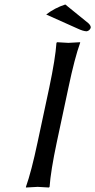

<svg xmlns="http://www.w3.org/2000/svg" viewBox="-20 -837 426 860"><path d="M272.5 -816.9 376 -732.9Q388.2 -721.2 386.2 -711.9Q380.9 -699.2 368.2 -696.8Q352.1 -697.3 327.6 -709L187 -772Q224.6 -801.3 272.5 -816.9ZM200.7 -444.8Q228 -574.2 232.9 -645L235.8 -647.9Q237.8 -647.9 286.1 -645Q286.1 -645 338.9 -647.9V-645Q314.5 -577.6 286.6 -444.8L234.4 -200.2Q207 -70.8 202.1 0L199.2 2.9Q197.3 2.9 148.9 0Q148.9 0 96.2 2.9V0Q120.6 -68.8 148.4 -200.2Z"/></svg>

Font: Linux Biolinum Capitals O
Style: Italic Samll Caps
Weight: 400
Italic angle: -12°
Designer: Philipp H. Poll
Foundry: Philipp H. Poll
Version: Version 0.6.2